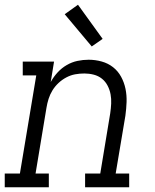

<svg xmlns="http://www.w3.org/2000/svg" viewBox="-33 -790 653 810"><path d="M-13 0V-58H51L120 -472H63V-530H195L181 -444Q193 -466 210 -484.5Q227 -503 248.5 -515.5Q270 -528 293.5 -533Q317 -538 341 -538Q369 -538 396 -530.5Q423 -523 444 -506.5Q465 -490 478 -466Q491 -442 496.5 -415Q502 -388 501 -359.5Q500 -331 496 -302L455 -58H512V0H326V-58H390L432 -312Q435 -332 436 -352.5Q437 -373 433.5 -392Q430 -411 421 -428.5Q412 -446 397 -458Q382 -470 362.5 -475Q343 -480 323 -480Q323 -480 323 -480Q323 -480 323 -480Q303 -480 284 -476.5Q265 -473 247 -463.5Q229 -454 214 -440Q199 -426 188.5 -409Q178 -392 172 -373Q166 -354 163 -335L117 -58H173V0ZM354 -594 240 -730 296 -770 400 -626Z"/></svg>

Font: Iosevka Slab LtExObl
Style: Regular
Weight: 300
Width: 7
Italic angle: -9°
Monospace: yes
Designer: Belleve Invis
Foundry: Belleve Invis
Version: Version 11.1.0; ttfautohint (v1.8.3)